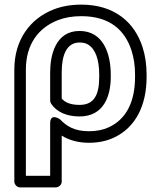

<svg xmlns="http://www.w3.org/2000/svg" viewBox="-20 -583 691 831"><path d="M365.1 -15C304 -15 269.1 -35.6 240.3 -66.1C240.3 -66.1 197.1 -97.5 197.1 -49V178H92V-282C92 -391.6 146.9 -463.2 230.6 -495.7C259.9 -507.1 293.6 -513 332.1 -513C456.6 -513 521.1 -451.2 549.2 -364.3C559.3 -333.1 564.5 -298.4 564.5 -260V-250C564.5 -139.8 524.7 -66.2 450.9 -32.2C426.4 -20.9 398 -15 365.1 -15ZM365.1 35C404 35 439.9 27.9 471.8 13.2C567.9 -31 614.5 -128 614.5 -250V-260C614.5 -302.9 608.7 -342.9 596.8 -379.7C562.9 -484.5 477.3 -563 332.1 -563C288.5 -563 248.5 -556.3 212.5 -542.3C110.4 -502.7 42 -410.7 42 -282V203C42 213.7 51.9 228 67 228H222.1C232.8 228 247.1 218.1 247.1 203V4C277.5 22.8 316.8 35 365.1 35ZM324.4 -449C219.9 -449 197.1 -343.6 197.1 -270V-148C197.1 -143 199.1 -137.3 201.4 -133.9C226.2 -97.5 269.3 -79 324.4 -79C430.2 -79 459.4 -169 459.4 -250V-260C459.4 -349.4 427.7 -449 324.4 -449ZM324.4 -129C284 -129 260.9 -140.3 247.1 -156.4V-270C247.1 -343.7 267.9 -399 324.4 -399C340.6 -399 352.5 -395.6 361.8 -389.8C393.4 -370.1 409.4 -324.7 409.4 -260V-250C409.4 -174.9 389 -129 324.4 -129Z"/></svg>

Font: Asimov
Style: WidOu
Weight: 500
Designer: Google
Version: Version 2.000980; 2014